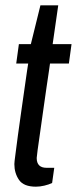

<svg xmlns="http://www.w3.org/2000/svg" viewBox="-20 -692 289 722"><path d="M115 10Q69 10 51.5 -15.5Q34 -41 34 -75Q34 -82 38 -111.5Q42 -141 47.5 -184Q53 -227 60 -273.5Q67 -320 72.5 -361Q78 -402 82 -427.5Q86 -453 86 -453H41L51 -526H96L132 -672H199L178 -526H249L239 -453H168Q168 -453 164.5 -428Q161 -403 155 -364Q149 -325 143 -280Q137 -235 131 -195Q125 -155 121.5 -128Q118 -101 118 -98Q118 -61 155 -61H184L176 -4Q164 2 147 6Q130 10 115 10Z"/></svg>

Font: Archivo Narrow
Style: Italic
Weight: 400
Italic angle: -8°
Designer: Hector Gatti
Foundry: Omnibus-Type
Version: Version 3.002